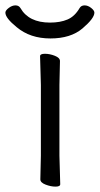

<svg xmlns="http://www.w3.org/2000/svg" viewBox="-55 -684 371 714"><path d="M296 -637Q296 -616 252 -578.5Q208 -541 132.5 -541Q57 -541 7 -583Q-35 -617 -35 -637Q-35 -645 -22.5 -654.5Q-10 -664 2.5 -664Q15 -664 21 -654Q52 -600 131 -600Q169 -600 196 -611.5Q223 -623 241 -654Q247 -664 259.5 -664Q272 -664 284 -654.5Q296 -645 296 -637ZM95 -17 97 -105V-368L94 -475Q94 -484 112 -484Q130 -484 149 -476.5Q168 -469 168 -457L166 -368V-105L169 1Q169 10 151.5 10Q134 10 114.5 2.5Q95 -5 95 -17Z"/></svg>

Font: Moon Stars Kai T
Style: Regular
Weight: 400
Designer: GuiWonder
Version: Version 1.101